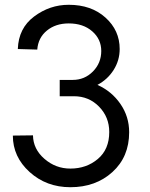

<svg xmlns="http://www.w3.org/2000/svg" viewBox="-20 -780 634 810"><path d="M276.9 9.8Q175.8 9.8 105 -54.2Q34.2 -118.2 34.2 -208L119.1 -209Q120.1 -150.9 167.5 -109.9Q214.8 -68.8 276.9 -68.8Q344.7 -68.8 392.8 -109.4Q440.9 -149.9 440.9 -223.1Q440.9 -286.1 397.9 -330.1Q355 -374 292 -374H231.9V-442.9H287.1Q336.9 -442.9 372.1 -478.5Q407.2 -514.2 407.2 -564.9Q407.2 -614.7 369.1 -647.9Q331.1 -681.2 270 -681.2Q214.8 -681.2 178 -651.1Q141.1 -621.1 137.2 -570.8L55.2 -573.2Q58.1 -661.1 124 -710.4Q189.9 -759.8 270 -759.8Q365.2 -759.8 425 -705.8Q484.9 -651.9 484.9 -573.2Q484.9 -525.4 459.5 -485.1Q434.1 -444.8 391.1 -421.9Q451.2 -395 488 -341.6Q524.9 -288.1 524.9 -222.2Q524.9 -118.2 454.3 -54.2Q383.8 9.8 276.9 9.8Z"/></svg>

Font: ø
Style: ø
Weight: 400
Designer: Samuel Oakes
Foundry: Samuel Oakes
Version: Version 1.000;PS 001.000;hotconv 1.0.88;makeotf.lib2.5.64775